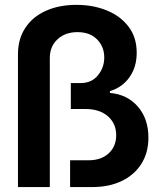

<svg xmlns="http://www.w3.org/2000/svg" viewBox="-20 -757 645 777"><path d="M52.7 0V-537.1Q52.7 -599.1 82.3 -644Q111.8 -689 165.3 -713.1Q218.8 -737.3 289.6 -737.3Q356.9 -737.3 412.1 -714.8Q467.3 -692.4 500.2 -649.2Q533.2 -606 533.2 -543.5Q533.2 -485.4 503.9 -444.3Q474.6 -403.3 424.8 -388.2V-380.9Q495.1 -375 537.8 -325.7Q580.6 -276.4 580.6 -200.2Q580.6 -138.7 552 -93.8Q523.4 -48.8 472.4 -24.4Q421.4 0 354 0H263.7V-108.4H338.4Q389.6 -108.4 419.9 -136.5Q450.2 -164.6 450.2 -210Q450.2 -257.3 416.5 -286.6Q382.8 -315.9 325.2 -315.9H266.6V-420.9H306.6Q350.6 -420.9 376.2 -452.1Q401.9 -483.4 401.9 -524.4Q401.9 -567.9 373 -597.4Q344.2 -627 293.5 -627Q244.1 -627 212.9 -598.1Q181.6 -569.3 181.6 -522.5V0Z"/></svg>

Font: Inter Tight SemiBold
Style: Regular
Weight: 600
Designer: Rasmus Andersson
Foundry: rsms
Version: Version 3.004; ttfautohint (v1.8.4.7-5d5b)